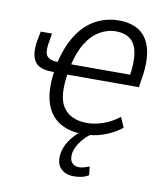

<svg xmlns="http://www.w3.org/2000/svg" viewBox="-79 -562 703 820"><g transform="rotate(10 272.5 -152.5)"><path d="M305 8Q242 8 199.5 -19Q157 -46 140.5 -101Q124 -156 137 -240L145 -232H127Q73 -232 53 -259.5Q33 -287 41 -345L50 -392H99L91 -344Q85 -306 98.5 -291.5Q112 -277 142 -277H159L140 -262Q157 -341 190 -393.5Q223 -446 270 -471.5Q317 -497 372 -497Q427 -497 462.5 -472Q498 -447 510.5 -395Q523 -343 509 -263L504 -231H182L195 -240Q177 -132 209.5 -87Q242 -42 312 -42Q344 -42 380 -54Q416 -66 451 -93L470 -49Q446 -30 418 -17Q390 -4 362 2Q334 8 305 8ZM367 -449Q330 -449 296 -429Q262 -409 237 -367.5Q212 -326 199 -262L191 -277H474L456 -261Q467 -330 460 -371Q453 -412 429 -430.5Q405 -449 367 -449ZM296 192Q257 192 236.5 168Q216 144 225 99Q233 63 260 31.5Q287 0 330 -26L346 0Q331 7 316 21.5Q301 36 289.5 54Q278 72 273 92Q268 121 279 135.5Q290 150 312 150Q321 150 332 147Q343 144 356 139L360 176Q348 184 332 188Q316 192 296 192Z"/></g></svg>

Font: Nunito Sans 10pt Condensed Light
Style: Italic
Weight: 300
Width: 3
Italic angle: -9°
Designer: Vernon Adams
Foundry: Vernon Adams
Version: Version 3.101;gftools[0.9.27]